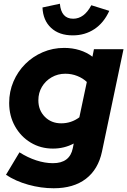

<svg xmlns="http://www.w3.org/2000/svg" viewBox="-20 -792 680 1026"><path d="M267 214Q199 214 131 195Q63 176 12 142L84 22Q128 50 174 65Q220 80 263 80Q353 80 369 0L374 -25Q323 2 263 2Q197 2 144 -30Q91 -62 60 -117.5Q29 -173 29 -242Q29 -303 52 -356.5Q75 -410 115 -450Q155 -490 208.5 -513Q262 -536 323 -536Q367 -536 405.5 -524Q444 -512 474 -489L482 -529H640L525 18Q505 113 439 163.5Q373 214 267 214ZM307 -133Q361 -133 404 -165L444 -354Q423 -374 393 -386Q363 -398 329 -398Q289 -398 256 -379Q223 -360 204 -328Q185 -296 185 -256Q185 -203 219.5 -168Q254 -133 307 -133ZM369 -603Q296 -603 253 -643Q210 -683 207 -752L300 -772Q307 -692 371 -692Q430 -692 468 -764L564 -734Q535 -670 484.5 -636.5Q434 -603 369 -603Z"/></svg>

Font: Red Hat Display Black
Style: Italic
Weight: 900
Italic angle: -12°
Designer: Pentagram, MCKL
Foundry: Pentagram, MCKL
Version: Version 1.023; ttfautohint (v1.8.3)